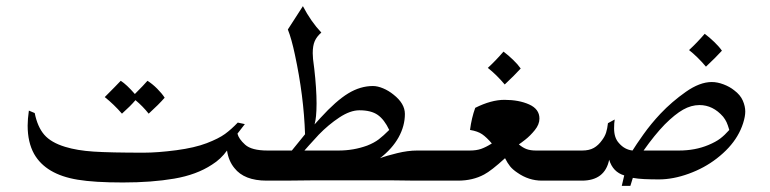

<svg xmlns="http://www.w3.org/2000/svg" viewBox="-20 -588 2506 625"><path d="M777 -184 753 -153Q757 -136 778 -117Q799 -98 851 -98H893V0H848Q775 0 743 -41Q724 -64 719 -98Q699 -70 670 -52Q620 -19 547 -6.5Q474 6 380 6Q287 6 233 -3Q129 -20 91 -87Q70 -125 70 -179Q70 -200 74 -228L93 -220Q102 -175 124 -149.5Q146 -124 192 -110Q231 -98 285 -94.5Q339 -91 448 -91Q493 -91 554 -99Q614 -107 653 -122Q692 -137 712.5 -152Q733 -167 754 -189ZM516 -270Q497 -248 464 -218Q445 -242 421 -262Q405 -243 377 -218Q351 -248 321 -272Q359 -310 373 -325Q392 -313 419 -282Q449 -312 460 -325Q476 -315 491.5 -299.5Q507 -284 516 -270Z M1443 -98V0H1332L1253 -1H1177H1002L908 0H871Q852 0 837.5 -14.5Q823 -29 823 -49Q823 -70 836.5 -84Q850 -98 871 -98H930L973 -151Q969 -275 940 -410Q929 -462 917 -492L966 -568Q992 -518 1026 -482Q1011 -469 1004.5 -454Q998 -439 998 -415L999 -396Q1008 -330 1010 -276Q1011 -250 1010 -229Q1009 -208 1007 -197Q1005 -186 1004 -183L1023 -204Q1074 -260 1113.5 -284Q1153 -308 1194 -308Q1209 -308 1227 -300.5Q1245 -293 1261 -280Q1298 -251 1298 -217Q1298 -178 1277.5 -141Q1257 -104 1217 -73Q1238 -81 1273 -89.5Q1308 -98 1338 -98ZM1247 -165Q1231 -199 1209.5 -214Q1188 -229 1150 -229Q1120 -229 1084.5 -205.5Q1049 -182 1017 -149Q1019 -151 986 -115L971 -98H1082Q1131 -98 1175 -114Q1198 -123 1213 -134.5Q1228 -146 1247 -165Z M1675 -365Q1655 -343 1623 -313Q1596 -345 1568 -367Q1594 -391 1619 -420Q1635 -408 1650.5 -393Q1666 -378 1675 -365Z M1858 0H1744Q1701 0 1664 -26Q1649 -36 1640.5 -46.5Q1632 -57 1624 -73Q1579 -32 1556 -20Q1519 0 1471 0H1421Q1401 0 1387 -14.5Q1373 -29 1373 -49Q1373 -65 1386 -81.5Q1399 -98 1421 -98H1509Q1531 -98 1546.5 -103.5Q1562 -109 1581 -121Q1564 -141 1549.5 -151Q1535 -161 1510 -165Q1515 -204 1527 -237Q1579 -263 1622 -263Q1669 -263 1702.5 -248Q1736 -233 1736 -202Q1736 -183 1721 -164.5Q1706 -146 1690 -133.5Q1674 -121 1669 -118Q1682 -107 1694.5 -102.5Q1707 -98 1725 -98H1858Z M2330 -423Q2310 -401 2278 -371Q2251 -403 2223 -425Q2249 -449 2274 -478Q2290 -466 2305.5 -451Q2321 -436 2330 -423Z M2380 -145Q2357 -106 2313 -72Q2273 -41 2222 -22.5Q2171 -4 2125 -4Q2099 -4 2077.5 -5Q2056 -6 2040 -9L2032 17H2004L2012 -17Q1975 -28 1963 -68Q1949 0 1874 0H1836Q1810 0 1799 -14.5Q1788 -29 1788 -48Q1788 -70 1802 -84Q1816 -98 1836 -98H1875Q1898 -98 1913 -106.5Q1928 -115 1940 -132Q1949 -144 1953 -156.5Q1957 -169 1959 -187L1981 -199Q1979 -188 1979 -170Q1979 -139 1995 -122Q2013 -101 2039 -98Q2050 -116 2074.5 -150.5Q2099 -185 2130 -218Q2167 -257 2212.5 -289Q2258 -321 2297 -321Q2315 -321 2335 -313.5Q2355 -306 2370 -294Q2390 -279 2398 -260.5Q2406 -242 2406 -225Q2406 -209 2399 -187Q2392 -165 2380 -145ZM2334 -208Q2301 -246 2257 -246Q2230 -246 2203.5 -231Q2177 -216 2144 -183Q2111 -149 2075 -98H2190Q2243 -98 2286 -116Q2310 -126 2324.5 -137Q2339 -148 2354 -165Q2349 -182 2345 -190.5Q2341 -199 2334 -208Z"/></svg>

Font: Mirza
Style: Regular
Weight: 400
Designer: Arabic design by Kourosh Beigpour, Latin design by Eduardo Tunni, engineering by Lasse Fister
Version: Version 1.000